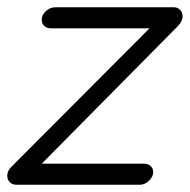

<svg xmlns="http://www.w3.org/2000/svg" viewBox="-59 -507 523 529"><path d="M-14 2Q-25 2 -32 -5Q-39 -12 -39 -23Q-39 -36 -28 -47L353 -429H81Q70 -429 63 -435.5Q56 -442 56 -453Q56 -466 67.5 -476.5Q79 -487 94 -487H420Q430 -487 437 -480Q444 -473 444 -462Q444 -448 430 -434L56 -56H338Q349 -56 356 -49.5Q363 -43 363 -33Q363 -20 351.5 -9Q340 2 326 2Z"/></svg>

Font: Comic Neue
Style: Italic
Weight: 400
Italic angle: -12°
Designer: Craig Rozynski
Foundry: Craig Rozynski
Version: Version 2.003